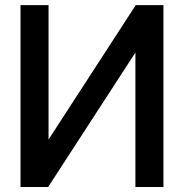

<svg xmlns="http://www.w3.org/2000/svg" viewBox="-20 -743 731 763"><path d="M519.5 -722.7H629.4V0H518.1V-534.2L171.4 0H61.5V-722.7H172.9V-188.5Z"/></svg>

Font: Giphurs Medium
Style: Regular
Weight: 500
Version: Version 0.920; ttfautohint (v1.8.4.7-5d5b)